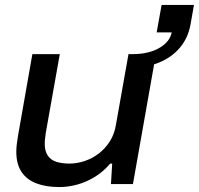

<svg xmlns="http://www.w3.org/2000/svg" viewBox="-20 -745 805 777"><path d="M220 12Q166 12 127 -3Q88 -18 67 -49.5Q46 -81 46 -131Q46 -146 48 -162Q50 -178 53 -196L111 -526H222L165 -206Q164 -195 162.5 -184.5Q161 -174 161 -164Q161 -133 173.5 -115Q186 -97 208.5 -90Q231 -83 261 -83Q292 -83 323 -93.5Q354 -104 380 -124Q406 -144 424.5 -173Q443 -202 449 -239L500 -526H611L518 0H429L434 -83H426Q398 -50 363.5 -29Q329 -8 292.5 2Q256 12 220 12ZM507 -471 517 -526Q581 -526 624 -550.5Q667 -575 675 -614H614L634 -725H765L751 -646Q741 -591 708 -552Q675 -513 624 -492Q573 -471 507 -471Z"/></svg>

Font: Archivo SemiExpanded Medium
Style: Italic
Weight: 500
Width: 6
Italic angle: -10°
Designer: Hector Gatti
Foundry: Omnibus-Type
Version: Version 2.001